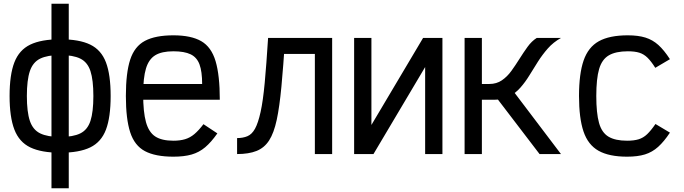

<svg xmlns="http://www.w3.org/2000/svg" viewBox="-20 -820 3640 1022"><path d="M301 -7Q200 -7 141 -35.5Q82 -64 56.5 -130.5Q31 -197 31 -309Q31 -422 56.5 -488Q82 -554 141 -582.5Q200 -611 301 -611Q402 -611 460.5 -582.5Q519 -554 544 -488Q569 -422 569 -309Q569 -196 544 -130Q519 -64 460.5 -35.5Q402 -7 301 -7ZM254 182V-800H346V182ZM301 -91Q369 -91 407.5 -110Q446 -129 461.5 -176.5Q477 -224 477 -309Q477 -394 461.5 -441.5Q446 -489 407.5 -508Q369 -527 301 -527Q233 -527 194 -508Q155 -489 139 -441.5Q123 -394 123 -309Q123 -224 139 -176.5Q155 -129 194 -110Q233 -91 301 -91Z M903 14Q807 14 751.5 -15.5Q696 -45 673 -116Q650 -187 650 -309Q650 -432 673 -502.5Q696 -573 751.5 -602.5Q807 -632 903 -632Q997 -632 1051 -601Q1105 -570 1127.5 -494.5Q1150 -419 1150 -289H679V-373H1056Q1056 -439 1042 -477Q1028 -515 994.5 -531Q961 -547 903 -547Q841 -547 806.5 -526Q772 -505 757 -455.5Q742 -406 742 -318Q742 -224 757 -170Q772 -116 806.5 -93.5Q841 -71 903 -71Q938 -71 965 -79Q992 -87 1015 -106.5Q1038 -126 1063 -159L1137 -110Q1104 -63 1072 -36Q1040 -9 1000 2.5Q960 14 903 14Z M1656 0V-533H1428V-618H1748V0ZM1242 0V-85Q1273 -85 1297 -95Q1321 -105 1337.5 -135Q1354 -165 1367 -223.5Q1380 -282 1389 -378.5Q1398 -475 1407 -618H1498Q1488 -467 1478 -359.5Q1468 -252 1453 -182Q1438 -112 1412.5 -72.5Q1387 -33 1345.5 -16.5Q1304 0 1242 0Z M1865 0V-618H1957V0H1865L2232 -618H2335V0H2243V-618H2335L1968 0Z M2475 -289V-373H2585Q2623 -373 2651.5 -392.5Q2680 -412 2702 -442.5Q2724 -473 2745 -506.5Q2766 -540 2788 -570.5Q2810 -601 2837 -618H2966Q2925 -595 2896 -562Q2867 -529 2843.5 -492Q2820 -455 2798 -419Q2776 -383 2750 -353.5Q2724 -324 2690.5 -306.5Q2657 -289 2611 -289ZM2453 0V-618H2545V0ZM2852 0 2593 -339 2691 -363 2966 0Z M3318 14Q3222 14 3166 -17.5Q3110 -49 3086 -120Q3062 -191 3062 -309Q3062 -427 3086.5 -498Q3111 -569 3167.5 -600.5Q3224 -632 3322 -632Q3377 -632 3415.5 -620Q3454 -608 3484.5 -580.5Q3515 -553 3546 -505L3468 -459Q3446 -494 3426.5 -513Q3407 -532 3383 -539.5Q3359 -547 3322 -547Q3258 -547 3221 -525.5Q3184 -504 3169 -452.5Q3154 -401 3154 -309Q3154 -218 3168.5 -166Q3183 -114 3219 -92.5Q3255 -71 3318 -71Q3354 -71 3379 -78.5Q3404 -86 3424.5 -105.5Q3445 -125 3469 -160L3546 -114Q3515 -67 3483.5 -38.5Q3452 -10 3413 2Q3374 14 3318 14Z"/></svg>

Font: Victor Mono SemiBold
Style: Regular
Weight: 600
Monospace: yes
Designer: Rune Bjørnerås
Version: Version 1.561;gftools[0.9.30]